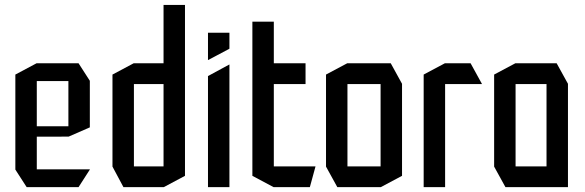

<svg xmlns="http://www.w3.org/2000/svg" viewBox="-20 -768 2400 788"><path d="M89.4 0 43 -72V-73H348.7V-72L302.4 0ZM43 -73V-462L130 -508.3H131V-73ZM131 -207V-249.7H260.7V-207.3ZM131 -435.4V-508.3H302.4L348.7 -436.4V-435.4ZM260.7 -207.3V-435.4H348.7V-245.3L261.7 -207.3Z M738.2 -424.7 651.2 -508.3V-747.8H739.2V-424.7ZM529.6 -423.1V-508.3H677.6L739.2 -424.1V-423.1ZM486.6 0 441.6 -84.2V-85.2H651.2V0ZM441.6 -85.2V-462L528.6 -508.3H529.6V-85.2ZM651.2 0V-423.1H739.2V-46.4L652.2 0Z M833.6 0V-455.8L920.6 -503H921.6V0ZM833.6 -521.7V-633.6H921.6V-568.1L834.6 -521.7Z M1015.8 -423.1V-679.2H1103.8V-508.3L1016.8 -423.1ZM1016.8 -423.1 1103.8 -508.3H1234V-423.1ZM1102.8 0 1015.8 -46.4V-423.1H1103.8V0ZM1103.8 0V-85.2H1274.7V-84.2L1251.7 0Z M1406 -423.1V-508.3H1583.7L1630 -424.1V-423.1ZM1364.4 0 1318 -84.2V-85.2H1542V0ZM1318 -85.2V-462L1405 -508.3H1406V-85.2ZM1542 0V-423.1H1630V-46.4L1543 0Z M1718.8 0V-462L1805.8 -508.3H1806.8V0ZM1806.8 -423.1V-508.3H1911.4L1957.7 -424.1V-423.1Z M2096 -423.1V-508.3H2264.6L2311 -424.1V-423.1ZM2054.4 0 2008 -84.2V-85.2H2223V0ZM2008 -85.2V-462L2095 -508.3H2096V-85.2ZM2223 0V-423.1H2311V0Z"/></svg>

Font: Foldit Thin
Style: Regular
Weight: 100
Designer: Sophia Tai
Foundry: Sophia Tai
Version: Version 1.003